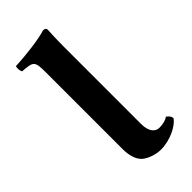

<svg xmlns="http://www.w3.org/2000/svg" viewBox="-226 -749 810 810"><g transform="rotate(-45 179.0 -344.0)"><path d="M100 -105C100 -70 109 -36 130 -18C153 1 189 10 213 10C268 10 324 -18 344 -46C344 -58 338 -64 326 -74C313 -64 293 -60 274 -60C252 -60 230 -77 230 -127V-583C230 -648 233 -685 233 -685C233 -694 226 -698 217 -698C180 -686 100 -675 29 -672C26 -660 27 -647 32 -638C95 -633 100 -632 100 -563Z"/></g></svg>

Font: Libertinus Serif
Style: Bold
Weight: 700
Designer: Philipp H. Poll, Khaled Hosny
Foundry: Caleb Maclennan
Version: Version 7.050;RELEASE